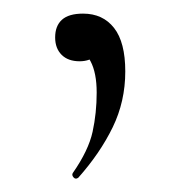

<svg xmlns="http://www.w3.org/2000/svg" viewBox="-20 -82 262 282"><path d="M102 -62Q131 -62 147.5 -41Q164 -20 164 23Q164 67 145.5 105Q127 143 95 179Q91 182 88 178.5Q85 175 87 172Q110 139 116 111.5Q122 84 122 54Q122 25 113 8Q104 -9 93 -20L131 -27Q132 -10 122 -1Q112 8 97 8Q80 8 70.5 -1.5Q61 -11 61 -27Q61 -44 71 -53Q81 -62 102 -62Z"/></svg>

Font: Cormorant Light Light
Style: Regular
Weight: 300
Version: Version 4.000